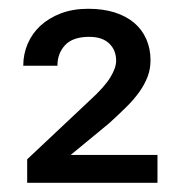

<svg xmlns="http://www.w3.org/2000/svg" viewBox="-20 -736 407 431"><path d="M333.5 -325.7V-388.2H138.7L224.6 -459C238.9 -472 251.9 -484.2 263.4 -495.6C275 -507 284.7 -518.3 292.7 -529.5C300.7 -540.8 306.9 -552.2 311.3 -563.7C315.7 -575.3 317.9 -587.6 317.9 -600.6C317.9 -618.2 314.7 -634.1 308.3 -648.4C302 -662.8 292.8 -675 280.8 -685.1C268.7 -695.1 254.1 -702.9 236.8 -708.3C219.6 -713.6 200 -716.3 178.2 -716.3C155.4 -716.3 135 -712.9 116.9 -706.1C98.9 -699.2 83.6 -690 71 -678.5C58.5 -666.9 48.9 -653.4 42.2 -637.9C35.6 -622.5 32.2 -606 32.2 -588.4H108.9C108.9 -606.9 114.7 -622.4 126.2 -634.8C137.8 -647.1 155.8 -653.3 180.2 -653.3C199.7 -653.3 214.7 -648.4 225.1 -638.4C235.5 -628.5 240.7 -615.6 240.7 -599.6C240.7 -588.9 236.3 -576.3 227.5 -562C218.8 -547.7 203.5 -530.6 181.6 -510.7L41 -378.4V-325.7Z"/></svg>

Font: Dirooz FD
Style: FD
Weight: 400
Foundry: DejaVu fonts team - Redesigned by Saber Rastikerdar
Version: Version 0.2.1